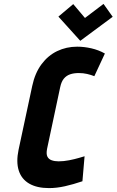

<svg xmlns="http://www.w3.org/2000/svg" viewBox="-20 -951 597 983"><path d="M557 -865 510 -931 415 -859 355 -930 279 -866 391 -742ZM463 -561 517 -677Q485 -695 448 -703.5Q411 -712 375 -712Q320 -712 273 -689.5Q226 -667 192.5 -622Q159 -577 145 -511L75 -184Q62 -122 76 -78Q90 -34 129.5 -11Q169 12 231 12Q270 12 312.5 2.5Q355 -7 402 -23L413 -151Q406 -149 384 -142.5Q362 -136 334 -130.5Q306 -125 280 -125Q260 -125 244.5 -130.5Q229 -136 222.5 -149.5Q216 -163 221 -189L288 -504Q294 -533 307 -548.5Q320 -564 339 -570.5Q358 -577 383 -577Q406 -577 425.5 -572.5Q445 -568 463 -561Z"/></svg>

Font: Advent Pro ExtraBold
Style: Italic
Weight: 800
Italic angle: -12°
Version: Version 3.000